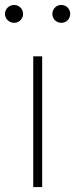

<svg xmlns="http://www.w3.org/2000/svg" viewBox="-29 -754 303 774"><path d="M105 0H141V-527H105ZM28 -662C48 -662 64 -678 64 -698C64 -718 48 -734 28 -734C8 -734 -9 -718 -9 -698C-9 -678 8 -662 28 -662ZM218 -662C239 -662 254 -678 254 -698C254 -718 239 -734 218 -734C198 -734 182 -718 182 -698C182 -678 198 -662 218 -662Z"/></svg>

Font: Genne Gothic ExtraLight
Style: Regular
Weight: 250
Designer: Ryoko NISHIZUKA (kana & ideographs); Paul D. Hunt (Latin, Greek & Cyrillic); Wenlong ZHANG (bopomofo); Sandoll Communica
Foundry: Adobe Systems Incorporated
Version: Version 1.004;PS 1.004;hotconv 16.6.51;makeotf.lib2.5.65220